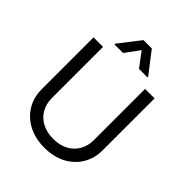

<svg xmlns="http://www.w3.org/2000/svg" viewBox="-258 -1096 1258 1258"><g transform="rotate(45 370.5 -467.0)"><path d="M565.4 -727.5H653.3V-247.1Q653.3 -172.4 618.4 -114Q583.5 -55.7 520 -22Q456.5 11.7 371.1 11.7Q285.6 11.7 221.9 -22Q158.2 -55.7 123 -114Q87.9 -172.4 87.9 -247.1V-727.5H175.8V-253.9Q175.8 -200.7 199.2 -159.2Q222.7 -117.7 266.6 -94Q310.5 -70.3 371.1 -70.3Q431.6 -70.3 475.1 -94Q518.6 -117.7 542 -159.2Q565.4 -200.7 565.4 -253.9ZM444.3 -792 370.1 -891.6 296.9 -792H216.8V-797.9L332 -946.3H409.2L523.4 -797.9V-792Z"/></g></svg>

Font: GitLab Sans
Style: Regular
Weight: 400
Designer: Rasmus Andersson
Foundry: Modifications by GitLab B.V., manufactured by rsms
Version: Version 4.000;git-c8fb6b7